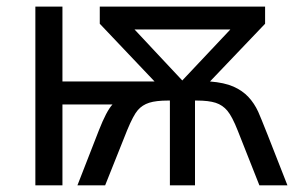

<svg xmlns="http://www.w3.org/2000/svg" viewBox="-20 -555 886 575"><path d="M773.9 -535.2V-483.9L608.9 -311Q651.9 -307.6 679 -295.7Q706.1 -283.7 723.9 -264.6Q741.7 -245.6 753.4 -220Q765.1 -194.3 840.8 0H756.8L691.9 -164.1Q675.3 -206.1 661.1 -223.1Q647 -240.2 626 -247.1Q605 -253.9 568.8 -253.9H564V0H488.8V-253.9H483.9Q447.3 -253.9 426.8 -247.3Q406.2 -240.7 392.8 -225.3Q379.4 -210 360.8 -165L294.9 0H211.9L275.9 -164.1Q298.8 -222.7 316.9 -242.2H167V0H85.9V-535.2H167V-311H442.9L278.8 -483.9V-535.2ZM669.9 -466.8H382.8L525.9 -314Z"/></svg>

Font: Open Sans ACDW
Style: acdw
Weight: 400
Foundry: Ascender Corporation
Version: Version 1.10